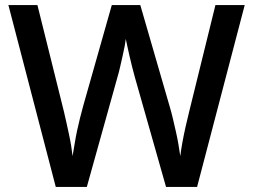

<svg xmlns="http://www.w3.org/2000/svg" viewBox="-20 -734 994 754"><path d="M941 -714 754 0H632L509 -433Q504 -451 498.5 -473Q493 -495 488 -516.5Q483 -538 479.5 -555Q476 -572 474 -581Q473 -572 470 -555Q467 -538 462 -516.5Q457 -495 452 -472.5Q447 -450 441 -430L321 0H199L13 -714H127L231 -296Q236 -275 241 -252Q246 -229 251 -206Q256 -183 259.5 -161.5Q263 -140 265 -121Q269 -143 273 -168.5Q277 -194 282.5 -220Q288 -246 294.5 -271.5Q301 -297 307 -319L419 -714H531L646 -317Q653 -294 659 -268Q665 -242 671 -216Q677 -190 681 -165.5Q685 -141 688 -121Q691 -146 696.5 -176Q702 -206 709 -237Q716 -268 723 -296L826 -714Z"/></svg>

Font: Noto Sans Oriya Medium
Style: Regular
Weight: 500
Version: Version 2.003